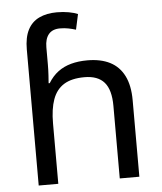

<svg xmlns="http://www.w3.org/2000/svg" viewBox="-54 -812 725 859"><g transform="rotate(-5 308.5 -382.5)"><path d="M85 -611Q85 -665 102.5 -699Q120 -733 153.5 -749Q187 -765 233 -765Q262 -765 286.5 -760.5Q311 -756 327 -749L312 -680Q296 -685 278.5 -688.5Q261 -692 241 -692Q207 -692 190 -671.5Q173 -651 173 -613V-535Q173 -513 171.5 -488Q170 -463 169 -452H174Q193 -483 218.5 -502Q244 -521 277 -530Q310 -539 350 -539Q410 -539 451.5 -518Q493 -497 515 -453.5Q537 -410 537 -343V0H449V-326Q449 -398 420 -431.5Q391 -465 331 -465Q273 -465 238.5 -443.5Q204 -422 188.5 -379Q173 -336 173 -271V0H85Z"/></g></svg>

Font: hexusinhala05
Style: Book
Weight: 400
Designer: Jelle Bosma - Monotype Design Team
Foundry: Monotype Imaging Inc.
Version: Version 2.003